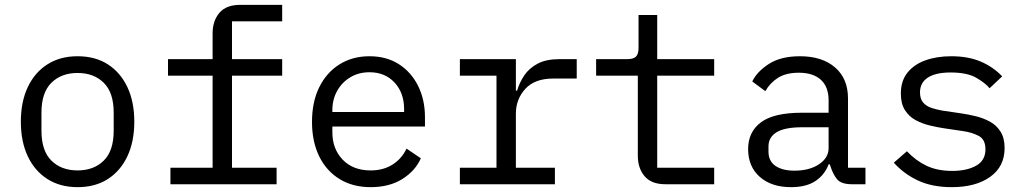

<svg xmlns="http://www.w3.org/2000/svg" viewBox="-20 -760 4240 792"><path d="M300 12Q228 12 175.5 -21.5Q123 -55 94.5 -115.5Q66 -176 66 -258Q66 -340 94.5 -400.5Q123 -461 175.5 -494.5Q228 -528 300 -528Q373 -528 425 -494.5Q477 -461 505.5 -400.5Q534 -340 534 -258Q534 -176 505.5 -115.5Q477 -55 425 -21.5Q373 12 300 12ZM300 -57Q367 -57 408 -97.5Q449 -138 449 -221V-295Q449 -378 408 -418.5Q367 -459 300 -459Q233 -459 192 -418.5Q151 -378 151 -295V-221Q151 -138 192 -97.5Q233 -57 300 -57Z M683 -68H857V-448H673V-516H857V-622Q857 -674 885 -707Q913 -740 971 -740H1144V-672H937V-516H1144V-448H937V-68H1121V0H683Z M1509 12Q1435 12 1380.5 -21.5Q1326 -55 1296.5 -115.5Q1267 -176 1267 -257Q1267 -340 1297 -400.5Q1327 -461 1380.5 -494.5Q1434 -528 1504 -528Q1574 -528 1625 -495.5Q1676 -463 1704.5 -406Q1733 -349 1733 -276V-238H1351V-214Q1351 -146 1393.5 -101.5Q1436 -57 1509 -57Q1561 -57 1599 -81Q1637 -105 1657 -147L1716 -107Q1693 -55 1639.5 -21.5Q1586 12 1509 12ZM1504 -462Q1460 -462 1425.5 -441.5Q1391 -421 1371 -385.5Q1351 -350 1351 -305V-298H1647V-309Q1647 -377 1607.5 -419.5Q1568 -462 1504 -462Z M1877 -68H2028V-448H1877V-516H2108V-386H2113Q2123 -420 2143 -449.5Q2163 -479 2198 -497.5Q2233 -516 2287 -516H2359V-436H2262Q2186 -436 2147 -393.5Q2108 -351 2108 -291V-68H2269V0H1877Z M2725 0Q2667 0 2639 -33Q2611 -66 2611 -118V-448H2439V-516H2567Q2593 -516 2603.5 -526.5Q2614 -537 2614 -563V-698H2691V-516H2926V-448H2691V-68H2926V0Z M3495 0Q3450 0 3433 -20.5Q3416 -41 3405 -76L3403 -82H3398Q3382 -39 3344 -13.5Q3306 12 3243 12Q3162 12 3114 -30.5Q3066 -73 3066 -145Q3066 -216 3119 -255.5Q3172 -295 3288 -295H3398V-346Q3398 -402 3366 -431Q3334 -460 3275 -460Q3223 -460 3190 -439.5Q3157 -419 3137 -384L3083 -424Q3103 -465 3152 -496.5Q3201 -528 3280 -528Q3371 -528 3424.5 -482Q3478 -436 3478 -354V-68H3550V0ZM3257 -56Q3319 -56 3358.5 -82.5Q3398 -109 3398 -149V-235H3288Q3217 -235 3183.5 -214.5Q3150 -194 3150 -156V-135Q3150 -95 3179 -75.5Q3208 -56 3257 -56Z M3906 12Q3825 12 3766.5 -15.5Q3708 -43 3667 -89L3721 -136Q3758 -97 3802.5 -76Q3847 -55 3908 -55Q3968 -55 4006.5 -76.5Q4045 -98 4045 -144Q4045 -185 4017 -199.5Q3989 -214 3954 -219L3873 -231Q3846 -235 3815 -242.5Q3784 -250 3757 -264.5Q3730 -279 3713 -305.5Q3696 -332 3696 -374Q3696 -426 3723 -460Q3750 -494 3797 -511Q3844 -528 3904 -528Q3974 -528 4025.5 -506Q4077 -484 4114 -445L4062 -396Q4044 -418 4006.5 -439.5Q3969 -461 3901 -461Q3840 -461 3807.5 -440Q3775 -419 3775 -379Q3775 -352 3788 -337Q3801 -322 3822 -315Q3843 -308 3866 -304L3947 -292Q3975 -288 4005.5 -280.5Q4036 -273 4063 -258.5Q4090 -244 4107 -217.5Q4124 -191 4124 -149Q4124 -73 4064.5 -30.5Q4005 12 3906 12Z"/></svg>

Font: Lilex Nerd Font
Style: Regular
Weight: 400
Designer: Mike Abbink, Paul van der Laan, Pieter van Rosmalen, Mikhael Khrustik
Foundry: Mikhael Khrustik
Version: Version 2.400; ttfautohint (v1.8.4.7-5d5b);Nerd Fonts 3.3.0